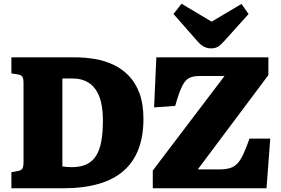

<svg xmlns="http://www.w3.org/2000/svg" viewBox="-20 -1008 1503 1028"><path d="M41 0V-86L75 -92Q94 -96 100 -105.5Q106 -115 106 -144V-562Q106 -588 99.5 -597.5Q93 -607 73 -610L41 -615V-701H382Q436 -701 488.5 -692Q541 -683 588 -661Q635 -639 671 -601Q707 -563 727.5 -506.5Q748 -450 748 -371Q748 -279 721.5 -209.5Q695 -140 642 -93.5Q589 -47 508 -23.5Q427 0 318 0ZM363 -113Q411 -113 443 -128Q475 -143 494.5 -174Q514 -205 522.5 -252Q531 -299 531 -364Q531 -442 511.5 -491.5Q492 -541 455.5 -564.5Q419 -588 367 -588H314V-117Q327 -115 339 -114Q351 -113 363 -113ZM798 0V-95L1182 -601H1048Q1019 -601 1000 -593.5Q981 -586 968 -568Q955 -550 943 -519Q931 -488 918 -441L805 -433L817 -701H1417V-606L1039 -101H1155Q1188 -101 1211 -108Q1234 -115 1250.5 -132Q1267 -149 1282.5 -182Q1298 -215 1316 -266H1427L1407 0ZM1110 -749Q1090 -749 1072 -758Q1054 -767 1033 -792L909 -933L952 -988L1113 -892L1273 -987L1311 -933L1184 -792Q1163 -768 1148 -758.5Q1133 -749 1110 -749Z"/></svg>

Font: Literata ExtraBold
Style: Regular
Weight: 800
Designer: Latin by Veronika Burian and Jose Scaglione. Greek by Irene Vlachou. Cyrillic by Vera Evstafieva.
Foundry: TypeTogether
Version: Version 3.103;gftools[0.9.29]